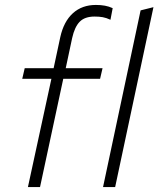

<svg xmlns="http://www.w3.org/2000/svg" viewBox="-20 -757 641 777"><path d="M93 0 188 -438H70L80 -481H197L224 -607Q238 -670 275 -703.5Q312 -737 368 -737Q388 -737 404.5 -734Q421 -731 436 -724L427 -677Q410 -685 395.5 -687.5Q381 -690 363 -690Q323 -690 302.5 -669Q282 -648 272 -603L246 -481H395L385 -438H236L142 0ZM397 0 549 -715 601 -728 446 0Z"/></svg>

Font: Red Hat Mono
Style: Italic
Weight: 300
Italic angle: -12°
Monospace: yes
Designer: Pentagram, MCKL
Foundry: Pentagram, MCKL
Version: Version 1.023